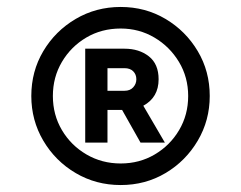

<svg xmlns="http://www.w3.org/2000/svg" viewBox="-20 -804 693 552"><path d="M327 -272Q398 -272 456 -306.5Q514 -341 548.5 -399.5Q583 -458 583 -528Q583 -599 548.5 -657Q514 -715 456 -749.5Q398 -784 327 -784Q256 -784 197.5 -749.5Q139 -715 104.5 -657Q70 -599 70 -528Q70 -458 104.5 -399.5Q139 -341 197.5 -306.5Q256 -272 327 -272ZM327 -334Q273 -334 228.5 -360Q184 -386 158 -430Q132 -474 132 -528Q132 -582 158 -626Q184 -670 228 -696Q272 -722 327 -722Q380 -722 424 -696Q468 -670 494.5 -626Q521 -582 521 -528Q521 -474 495 -430Q469 -386 425 -360Q381 -334 327 -334ZM225 -394H289V-488H331L384 -394H454L392 -500Q436 -524 436 -576Q436 -620 408 -642Q380 -664 338 -664H225ZM289 -543V-608H338Q354 -608 363 -599Q372 -590 372 -576Q372 -563 363 -553Q354 -543 338 -543Z"/></svg>

Font: Plus Jakarta Sans Medium
Style: Regular
Weight: 500
Designer: Gumpita Rahayu
Foundry: Tokotype
Version: Version 2.004; ttfautohint (v1.8.3)